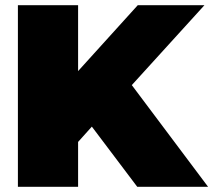

<svg xmlns="http://www.w3.org/2000/svg" viewBox="-20 -720 822 740"><path d="M334 -232 281 -173V0H49V-700H281V-446L511 -700H768L488 -392L782 0H509Z"/></svg>

Font: AtCorfu Sans
Style: AtCorfu Sans Black
Weight: 900
Designer: Kostas Teopoulos
Foundry: Kostas Teopoulos
Version: Version 1.00 July 8, 2025, initial release